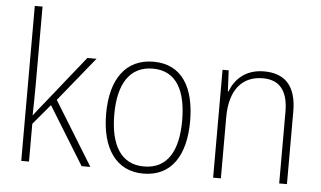

<svg xmlns="http://www.w3.org/2000/svg" viewBox="-52 -844 1568 938"><g transform="rotate(5 731.5 -375.0)"><path d="M120 -375V-760H82V0H120V-185L203 -284L378 0H421L229 -312L405 -529H360L168 -289C150 -268 137 -250 119 -227H118C119 -278 120 -324 120 -375Z M887 -265C887 -428 825 -539 684 -539C550 -539 475 -438 475 -266C475 -97 547 10 681 10C819 10 887 -97 887 -265ZM515 -266C515 -417 571 -505 684 -505C802 -505 848 -406 848 -265C848 -115 796 -25 681 -25C568 -25 515 -117 515 -266Z M1226 -539C1134 -539 1083 -485 1061 -426H1058L1053 -529H1023V0H1061V-300C1061 -438 1125 -505 1223 -505C1302 -505 1347 -458 1347 -351V0H1385V-356C1385 -482 1328 -539 1226 -539Z"/></g></svg>

Font: Noto Sans Devanagari UI SemiCondensed ExtraLight
Style: Regular
Weight: 200
Width: 4
Designer: Jelle Bosma - Monotype Design Team
Foundry: Monotype Imaging Inc.
Version: Version 2.004